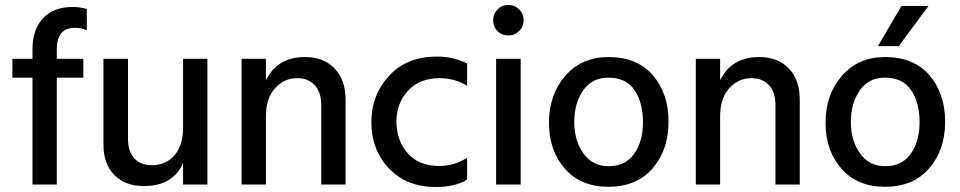

<svg xmlns="http://www.w3.org/2000/svg" viewBox="-20 -744 3871 774"><path d="M316 -431H209V0H111V-431H30V-507H111V-546Q111 -625 153.5 -670.5Q196 -716 273 -716Q301 -716 330 -708V-622Q307 -632 282 -632Q209 -632 209 -545V-507H316Z M816 0H718V-87Q678 6 560 6Q485 6 441 -38.5Q397 -83 397 -161V-507H496V-185Q496 -133 521.5 -105.5Q547 -78 592 -78Q649 -78 683.5 -118Q718 -158 718 -231V-507H816Z M1373 0H1275V-320Q1275 -373 1248.5 -401Q1222 -429 1178 -429Q1126 -429 1089 -388.5Q1052 -348 1052 -275V0H954V-507H1052V-420Q1097 -514 1210 -514Q1285 -514 1329 -468Q1373 -422 1373 -343Z M1863 -20Q1814 10 1738 10Q1619 10 1548 -65Q1477 -140 1477 -252Q1477 -361 1548.5 -438.5Q1620 -516 1742 -516Q1808 -516 1863 -488V-398Q1814 -429 1752 -429Q1673 -429 1625.5 -379Q1578 -329 1578 -251Q1580 -174 1625 -124.5Q1670 -75 1751 -75Q1811 -75 1863 -108Z M2079 0H1980V-507H2079ZM2091 -662Q2091 -637 2073 -619Q2055 -601 2029 -601Q2003 -601 1985.5 -618.5Q1968 -636 1968 -662Q1968 -688 1985.5 -706Q2003 -724 2029 -724Q2055 -724 2073 -706Q2091 -688 2091 -662Z M2433 9Q2321 9 2257 -64Q2193 -137 2193 -249Q2193 -363 2259 -438.5Q2325 -514 2433 -514Q2549 -514 2612 -440.5Q2675 -367 2675 -253Q2675 -139 2610.5 -65Q2546 9 2433 9ZM2295 -252Q2295 -177 2332 -125.5Q2369 -74 2433 -74Q2501 -74 2536.5 -124Q2572 -174 2572 -251Q2572 -330 2538 -380.5Q2504 -431 2432 -431Q2367 -431 2331 -379.5Q2295 -328 2295 -252Z M3204 0H3106V-320Q3106 -373 3079.5 -401Q3053 -429 3009 -429Q2957 -429 2920 -388.5Q2883 -348 2883 -275V0H2785V-507H2883V-420Q2928 -514 3041 -514Q3116 -514 3160 -468Q3204 -422 3204 -343Z M3548 9Q3436 9 3372 -64Q3308 -137 3308 -249Q3308 -363 3374 -438.5Q3440 -514 3548 -514Q3664 -514 3727 -440.5Q3790 -367 3790 -253Q3790 -139 3725.5 -65Q3661 9 3548 9ZM3410 -252Q3410 -177 3447 -125.5Q3484 -74 3548 -74Q3616 -74 3651.5 -124Q3687 -174 3687 -251Q3687 -330 3653 -380.5Q3619 -431 3547 -431Q3482 -431 3446 -379.5Q3410 -328 3410 -252ZM3603 -558H3519L3614 -720H3723Z"/></svg>

Font: Hind Vadodara Medium
Style: Regular
Weight: 500
Designer: Hitesh Malaviya
Foundry: Indian Type Foundry
Version: Version 1.001;PS 1.0;hotconv 1.0.86;makeotf.lib2.5.63406; tt